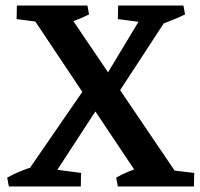

<svg xmlns="http://www.w3.org/2000/svg" viewBox="-20 -674 724 694"><path d="M506 0 69 -654H207L650 0ZM12 0 6 -32Q29 -45 54 -55Q79 -65 105 -73L122 0ZM132 0 135 -67 273 -49 272 0ZM42 0 301 -376 367 -336 148 0ZM406 0 400 -32Q422 -45 447.5 -55Q473 -65 499 -73L516 0ZM541 0 528 -67 682 -49 681 0ZM203 -581 186 -654H296L302 -622Q280 -611 254.5 -601Q229 -591 203 -581ZM407 -337 346 -372 516 -654H614ZM544 -587 406 -605 407 -654H547ZM550 -581 533 -654H643L649 -622Q627 -611 601.5 -601Q576 -591 550 -581ZM178 -587 40 -605 41 -654H181Z"/></svg>

Font: Eczar Medium
Style: Regular
Weight: 500
Designer: Vaibhav Singh
Foundry: Rosetta Type Foundry
Version: Version 2.000